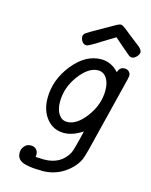

<svg xmlns="http://www.w3.org/2000/svg" viewBox="-128 -726 812 1035"><g transform="rotate(15 278.0 -208.0)"><path d="M66.9 164.1Q66.9 143.1 80.6 127Q94.2 110.8 116.2 110.8Q134.3 110.8 145.8 121.8Q157.2 132.8 157.2 151.9Q157.2 159.7 155.8 164.1Q185.5 166 202.1 166Q296.4 166 336.9 91.8Q345.7 77.6 372.1 -36.1Q317.9 0 269 0Q210 0 173.1 -44.9Q136.2 -89.8 136.2 -159.2Q136.2 -262.2 206.1 -349.1Q275.9 -436 362.8 -436Q418.9 -436 460.9 -390.1Q468.8 -420.9 498 -420.9Q511.2 -420.9 521 -411.9Q530.8 -402.8 530.8 -389.2L527.8 -371.1L421.9 55.2Q410.6 96.2 404.8 109.9Q381.8 158.7 328.9 193.4Q275.9 228 207 228Q206.1 228 204.6 227.5Q203.1 227.1 202.1 227.1Q176.3 227.1 158.2 225.6Q140.1 224.1 116 218.5Q91.8 212.9 79.3 199.5Q66.9 186 66.9 164.1ZM206.1 -157.2Q206.1 -114.3 223.6 -88.1Q241.2 -62 270 -62Q324.2 -62 375.5 -131.1Q426.8 -200.2 426.8 -278.8Q426.8 -322.8 408.9 -348.4Q391.1 -374 361.8 -374Q308.6 -374 257.3 -305.7Q206.1 -237.3 206.1 -157.2ZM315.9 -591.8Q361.8 -617.7 394 -636.2Q408.2 -644 416 -644H417Q425.8 -644 452.1 -623Q459 -618.2 478 -602.1Q512.2 -575.2 537.1 -556.2Q556.2 -540 556.2 -526.9Q556.2 -514.6 543.5 -501.2Q530.8 -487.8 517.1 -487.8Q509.3 -487.8 502.7 -492.4Q496.1 -497.1 461.9 -526.9Q432.1 -552.7 410.2 -571.8L294.9 -501Q272 -487.8 263.2 -487.8Q249 -487.8 240 -501Q231 -514.2 231 -527.1Q231 -540 242.4 -548.6Q253.9 -557.1 315.9 -591.8Z"/></g></svg>

Font: CMU Typewriter Text
Style: Italic
Weight: 500
Italic angle: -14.04°
Version: Version 0.7.0